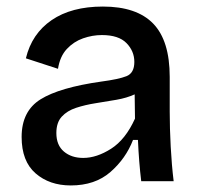

<svg xmlns="http://www.w3.org/2000/svg" viewBox="-20 -553 608 586"><path d="M196 13Q131 13 88.5 -24Q46 -61 46 -135Q46 -214 104 -250Q162 -286 289 -304Q342 -311 366 -320.5Q390 -330 390 -364Q390 -397 366 -421.5Q342 -446 291 -446Q262 -446 233.5 -436Q205 -426 184 -403.5Q163 -381 157 -343L59 -375Q77 -450 137.5 -491.5Q198 -533 294 -533Q397 -533 447.5 -481Q498 -429 498 -318V-212Q498 -162 501 -105.5Q504 -49 510 0H411Q404 -58 401 -126H386Q364 -69 317 -28Q270 13 196 13ZM234 -71Q275 -71 319 -99Q363 -127 392 -191L391 -265Q367 -254 335.5 -248.5Q304 -243 272 -238Q240 -233 212.5 -224Q185 -215 168.5 -197Q152 -179 152 -147Q152 -110 175 -90.5Q198 -71 234 -71Z"/></svg>

Font: Bricolage Grotesque 12pt Medium
Style: Regular
Weight: 500
Designer: Mathieu Triay
Foundry: Atelier Triay
Version: Version 1.001; ttfautohint (v1.8.4.7-5d5b);gftools[0.9.33.de